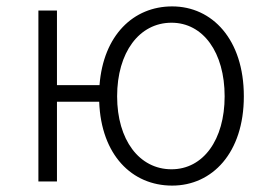

<svg xmlns="http://www.w3.org/2000/svg" viewBox="-20 -567 839 600"><path d="M516 -38C415 -38 346 -130 346 -266C346 -403 415 -496 516 -496C615 -496 682 -403 682 -266C682 -130 615 -38 516 -38ZM518 13C643 13 742 -89 742 -266C742 -444 643 -547 518 -547C397 -547 303 -457 291 -301H158V-534H100V0H158V-249H290C296 -83 392 13 518 13Z"/></svg>

Font: Noto Sans SC Light
Style: Regular
Weight: 300
Designer: Ryoko NISHIZUKA 西塚涼子 (kana, bopomofo & ideographs); Paul D. Hunt (Latin, Greek & Cyrillic); Sandoll Communications 산돌커뮤니
Foundry: Adobe
Version: Version 2.004;hotconv 1.0.118;makeotfexe 2.5.65603